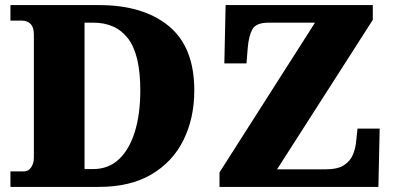

<svg xmlns="http://www.w3.org/2000/svg" viewBox="-20 -734 1557 754"><path d="M21 0V-61H74Q92 -61 102.5 -77Q113 -93 113 -115V-599Q113 -627 100 -640Q87 -653 66 -653H21V-714H369Q543 -714 643 -631.5Q743 -549 743 -379Q743 -270 700.5 -184Q658 -98 574.5 -49Q491 0 369 0ZM345 -70Q406 -70 447 -108.5Q488 -147 509.5 -216.5Q531 -286 531 -379Q531 -519 483.5 -582Q436 -645 346 -645H312V-70ZM842 0V-57L1217 -645H1035Q986 -645 971.5 -619.5Q957 -594 953 -547L948 -485H861L866 -714H1444V-656L1068 -69H1258Q1307 -69 1332 -86Q1357 -103 1367 -129Q1377 -155 1379 -182L1384 -229H1471L1466 0Z"/></svg>

Font: Noto Serif Black
Style: Regular
Weight: 900
Designer: Monotype Design Team
Foundry: Monotype Imaging Inc.
Version: Version 2.014; ttfautohint (v1.8.4.7-5d5b)